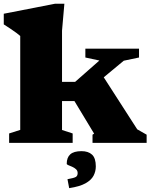

<svg xmlns="http://www.w3.org/2000/svg" viewBox="-24 -759 799 1020"><path d="M402 -244.5 505.5 -382 705 -72 755 -43.5V0H467.5V-43.5L476 -49L371.5 -222H216.5V-324H375L504 -437.5L429.5 -453.5V-500.5H714.5V-453.5L633.5 -436.5ZM305.5 -68.5 362 -50V0H24.5V-50L83.5 -69V-568Q76.5 -574.5 63.2 -584.2Q50 -594 32.8 -605.5Q15.5 -617 -4 -629.5V-686L267.5 -739H318L305.5 -596ZM334.5 193Q368.5 187 378.5 181.2Q388.5 175.5 388.5 160.5Q388.5 148 379.8 140Q371 132 359.5 127Q348 122 339.2 118.5Q330.5 115 330.5 111Q330.5 78 349.2 61Q368 44 409 44Q445 44 465 62.5Q485 81 485 125Q485 151.5 472.8 174.8Q460.5 198 430 215Q399.5 232 343.5 240.5Z"/></svg>

Font: Newsreader 9pt ExtraBold
Style: Regular
Weight: 800
Designer: Hugues Gentile
Foundry: Production Type
Version: Version 1.003